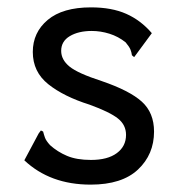

<svg xmlns="http://www.w3.org/2000/svg" viewBox="-20 -491 490 521"><path d="M226 10Q116 10 46 -56L85 -129L91 -137L97 -134Q99 -126 102 -117.5Q105 -109 116 -97Q136 -79 162 -68Q188 -57 227 -57Q272 -57 297 -75.5Q322 -94 322 -125Q322 -152 300 -169.5Q278 -187 223 -207Q153 -229 111 -262.5Q69 -296 69 -350Q69 -403 109.5 -437Q150 -471 227 -471Q283 -471 322.5 -453.5Q362 -436 392 -401L350 -344L344 -336L338 -341Q337 -349 334 -356.5Q331 -364 321 -376Q301 -392 277 -399.5Q253 -407 229 -407Q193 -407 169.5 -393Q146 -379 146 -353Q146 -329 168.5 -310.5Q191 -292 256 -271Q332 -245 365 -215Q398 -185 398 -134Q398 -72 354.5 -31Q311 10 226 10Z"/></svg>

Font: Inconsolata SemiCondensed Medium
Style: Regular
Weight: 500
Width: 4
Monospace: yes
Designer: Raph Levien, Cyreal, Brenton Simpson
Foundry: Raph Levien, Cyreal, Google
Version: Version 3.001; ttfautohint (v1.8.2.53-6de2)